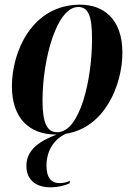

<svg xmlns="http://www.w3.org/2000/svg" viewBox="-20 -566 574 822"><path d="M220 10H223C157 35 93 71 93 144C93 203 132 236 197 236C226 236 256 229 278 219L279 208C264 215 251 218 234 218C202 218 179 197 179 144C179 76 213 31 260 7C430 -18 504 -205 504 -340C504 -486 422 -546 323 -546C118 -546 31 -346 31 -197C31 -58 107 10 220 10ZM225 0C183 0 162 -36 162 -135C162 -312 222 -536 315 -536C359 -536 374 -496 374 -399C374 -226 323 0 225 0Z"/></svg>

Font: Noto Serif Display Condensed
Style: Bold Italic
Weight: 700
Width: 3
Italic angle: -12°
Designer: Monotype Design Team
Foundry: Monotype Imaging Inc.
Version: Version 2.009